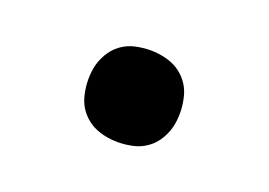

<svg xmlns="http://www.w3.org/2000/svg" viewBox="-47 -553 595 425"><g transform="rotate(20 250.0 -340.0)"><path d="M250 -232Q233 -232 216 -236Q199 -240 185.5 -248.5Q172 -257 162 -270Q152 -283 147.5 -299Q143 -315 142 -332Q141 -349 144 -367Q147 -384 156.5 -401Q166 -418 181 -429Q196 -440 214 -444Q232 -448 250 -448Q267 -448 284 -444Q301 -440 314.5 -431.5Q328 -423 338 -410Q348 -397 352.5 -381Q357 -365 358 -348Q359 -331 356 -313Q353 -296 343.5 -279Q334 -262 319 -251Q304 -240 286 -236Q268 -232 250 -232Z"/></g></svg>

Font: iosevka_custom_sans_ss08 Heavy
Style: Italic
Weight: 900
Italic angle: -10°
Designer: Belleve Invis
Foundry: Belleve Invis
Version: Version 10.3.0; ttfautohint (v1.8.3)